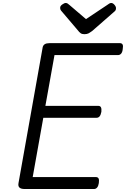

<svg xmlns="http://www.w3.org/2000/svg" viewBox="-20 -1266 844 1286"><path d="M145 0Q121 0 110.5 -9.5Q100 -19 104 -40L266 -950Q269 -963 280 -970Q291 -977 312 -977H783Q796 -977 801 -968Q806 -959 802 -937Q800 -917 791.5 -907Q783 -897 770 -897H345L284 -557H638Q651 -557 656 -547.5Q661 -538 659 -517Q655 -496 647 -486.5Q639 -477 626 -477H270L199 -80H622Q635 -80 640 -71Q645 -62 642 -40Q639 -20 630.5 -10Q622 0 610 0ZM725 -1246Q736 -1246 746.5 -1234Q757 -1222 757 -1211Q757 -1205 755.5 -1200.5Q754 -1196 749 -1191L597 -1058Q585 -1049 574 -1043Q563 -1037 545 -1037Q529 -1037 519.5 -1044Q510 -1051 503 -1061L389 -1195Q384 -1202 383.5 -1207Q383 -1212 383 -1215Q383 -1226 397 -1236Q411 -1246 420 -1246Q429 -1246 434 -1241.5Q439 -1237 446 -1232L556 -1138L697 -1232Q705 -1237 711 -1241.5Q717 -1246 725 -1246Z"/></svg>

Font: Playwrite DE VA
Style: Regular
Weight: 400
Designer: Veronika Burian, José Scaglione
Foundry: TypeTogether
Version: Version 1.002